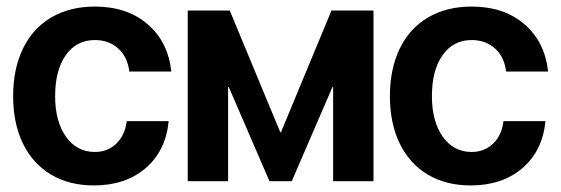

<svg xmlns="http://www.w3.org/2000/svg" viewBox="-20 -552 1710 585"><path d="M266 13Q191 13 135.5 -20Q80 -53 50 -114.5Q20 -176 20 -259Q20 -342 50 -404Q80 -466 136.5 -499Q193 -532 269 -532Q367 -532 429.5 -478.5Q492 -425 502 -334H374Q369 -378 340.5 -404Q312 -430 269 -430Q213 -430 180.5 -384Q148 -338 148 -259Q148 -182 181 -135.5Q214 -89 269 -89Q308 -89 334.5 -114.5Q361 -140 366 -183H494Q485 -92 423.5 -39.5Q362 13 266 13Z M834 -149H836L990 -520H1118V0H995V-287H993L869 0H801L677 -287H675V0H552V-520H680Z M1414 13Q1339 13 1283.5 -20Q1228 -53 1198 -114.5Q1168 -176 1168 -259Q1168 -342 1198 -404Q1228 -466 1284.5 -499Q1341 -532 1417 -532Q1515 -532 1577.5 -478.5Q1640 -425 1650 -334H1522Q1517 -378 1488.5 -404Q1460 -430 1417 -430Q1361 -430 1328.5 -384Q1296 -338 1296 -259Q1296 -182 1329 -135.5Q1362 -89 1417 -89Q1456 -89 1482.5 -114.5Q1509 -140 1514 -183H1642Q1633 -92 1571.5 -39.5Q1510 13 1414 13Z"/></svg>

Font: Non Bureau Medium
Style: Regular
Weight: 500
Designer: Jona Saucedo
Foundry: Non Foundry
Version: Version 1.000; ttfautohint (v1.8.4)